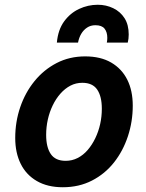

<svg xmlns="http://www.w3.org/2000/svg" viewBox="-20 -774 613 807"><path d="M244 13Q180 13 135 -13Q90 -39 67 -85.5Q44 -132 44 -194Q44 -262 65 -323.5Q86 -385 125 -433Q164 -481 218 -509Q272 -537 338 -537Q403 -537 447.5 -511Q492 -485 515 -439Q538 -393 538 -330Q538 -263 517.5 -201Q497 -139 459 -91Q421 -43 366.5 -15Q312 13 244 13ZM256 -98Q283 -98 306.5 -110Q330 -122 348.5 -143.5Q367 -165 380.5 -193Q394 -221 401 -252.5Q408 -284 408 -317Q408 -369 388.5 -397.5Q369 -426 326 -426Q299 -426 276 -414Q253 -402 234 -380.5Q215 -359 201.5 -331Q188 -303 181 -271.5Q174 -240 174 -207Q174 -155 193.5 -126.5Q213 -98 256 -98ZM219 -595Q224 -649 249.5 -684Q275 -719 312.5 -736.5Q350 -754 391 -754Q426 -754 456 -739.5Q486 -725 503.5 -697.5Q521 -670 521 -629Q521 -620 520 -611.5Q519 -603 517 -595H429Q430 -600 430.5 -605Q431 -610 431 -615Q431 -639 419.5 -653.5Q408 -668 381 -668Q361 -668 346 -658Q331 -648 321.5 -632Q312 -616 308 -595Z"/></svg>

Font: Ubuntu Sans
Style: Bold Italic
Weight: 700
Italic angle: -13.5°
Designer: Dalton Maag Ltd
Foundry: Dalton Maag Ltd
Version: Version 1.006